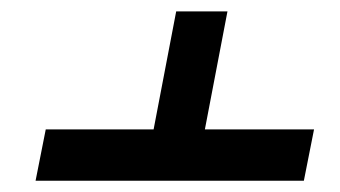

<svg xmlns="http://www.w3.org/2000/svg" viewBox="-20 -571 602 340"><path d="M518.1 -251H43L61 -341.8H252L292 -550.8H382.8L342.8 -341.8H536.1Z"/></svg>

Font: Liberation Sans
Style: Italic
Weight: 400
Italic angle: -12°
Designer: Steve Matteson
Foundry: Ascender Corporation
Version: Version 2.1.5